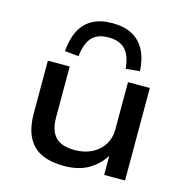

<svg xmlns="http://www.w3.org/2000/svg" viewBox="-112 -870 958 986"><g transform="rotate(15 367.0 -377.5)"><path d="M313 9Q246 9 197 -12.5Q148 -34 121.5 -83.5Q95 -133 95 -216V-492H211V-222Q211 -173 226.5 -142Q242 -111 272 -97.5Q302 -84 346 -84Q399 -84 439 -105Q479 -126 500 -161Q521 -196 521 -239V-492H637V0H526V-108H530Q498 -54 445 -22.5Q392 9 313 9ZM241 -555 167 -562Q172 -628 195.5 -673Q219 -718 261.5 -741Q304 -764 366 -764Q429 -764 472 -741Q515 -718 538.5 -673Q562 -628 566 -562L492 -555Q485 -625 454.5 -656.5Q424 -688 366 -688Q308 -688 278.5 -656.5Q249 -625 241 -555Z"/></g></svg>

Font: Nunito Sans 10pt Expanded SemiBold
Style: Regular
Weight: 600
Width: 7
Designer: Vernon Adams
Foundry: Vernon Adams
Version: Version 3.101;gftools[0.9.27]